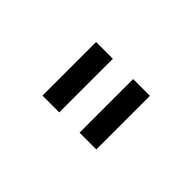

<svg xmlns="http://www.w3.org/2000/svg" viewBox="-35 -776 569 569"><g transform="rotate(45 250.0 -491.5)"><path d="M362.3 -604.5V-379.9H292V-604.5ZM207 -604.5V-379.9H136.7V-604.5Z"/></g></svg>

Font: BabelStone Xiangqi
Style: Regular
Weight: 400
Designer: Andrew West
Foundry: BabelStone
Version: Version 11.000 June 09, 2018